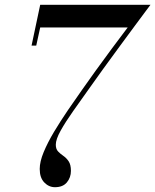

<svg xmlns="http://www.w3.org/2000/svg" viewBox="-20 -770 647 800"><path d="M145.5 -66Q145.5 -96.5 162 -136.2Q178.5 -176 205.2 -220.8Q232 -265.5 263 -311Q294 -356.5 323.5 -398Q346.5 -431 379 -476Q411.5 -521 446.5 -568.2Q481.5 -615.5 512 -655.5H147.5L131 -580H111.5L147.5 -750H607Q607 -750 589 -726Q571 -702 541.8 -662.5Q512.5 -623 478 -576Q443.5 -529 409.5 -482.2Q375.5 -435.5 349 -397.5Q315.5 -350.5 284.2 -306.2Q253 -262 232.8 -225.8Q212.5 -189.5 212.5 -167Q212.5 -149 222 -139Q231.5 -129 244 -120.5Q256.5 -112 266 -98Q275.5 -84 275.5 -58Q275.5 -30.5 258.8 -10.2Q242 10 209 10Q183.5 10 164.5 -9.8Q145.5 -29.5 145.5 -66Z"/></svg>

Font: Bodoni* 11pt
Style: Italic
Weight: 400
Italic angle: -13°
Version: Version 2.3